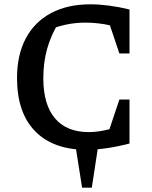

<svg xmlns="http://www.w3.org/2000/svg" viewBox="-20 -686 704 891"><path d="M381 9Q227 9 143 -77Q59 -163 59 -324Q59 -431 99.5 -507.5Q140 -584 216.5 -625Q293 -666 399 -666Q439 -666 485.5 -660Q532 -654 581 -642L554 -553Q510 -566 465 -573.5Q420 -581 375 -581Q332 -581 290 -572.5Q248 -564 207 -547L253 -582Q217 -524 199 -460.5Q181 -397 181 -323Q181 -201 235 -137Q289 -73 392 -73Q425 -73 464 -81Q503 -89 549 -105L581 -20Q469 9 381 9ZM465 -18 534 -224H581V-20ZM534 -438 465 -643 581 -642V-438ZM361 185 328 -24H438L406 185Z"/></svg>

Font: Piazzolla 24pt SemiBold
Style: Regular
Weight: 600
Designer: Juan Pablo del Peral
Foundry: Huerta Tipografica
Version: Version 2.005